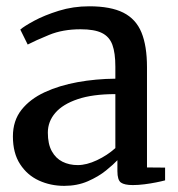

<svg xmlns="http://www.w3.org/2000/svg" viewBox="-20 -580 566 610"><path d="M184 10.5Q140.5 10.5 103.5 -6.5Q66.5 -23.5 43.8 -58.5Q21 -93.5 21 -146.5Q21 -196.5 48.2 -231Q75.5 -265.5 122 -287Q168.5 -308.5 226.5 -319Q284.5 -329.5 346.5 -330V-368Q346.5 -412 337 -437.8Q327.5 -463.5 303.8 -475.2Q280 -487 236 -487Q179.5 -487 136.2 -469.2Q93 -451.5 68 -438.5L44.5 -486Q55.5 -496 88.2 -513.8Q121 -531.5 166.8 -545.8Q212.5 -560 263.5 -560Q331.5 -560 371.8 -539.8Q412 -519.5 429.5 -476.8Q447 -434 447 -366.5V-48L504.5 -47.5V-7Q493.5 -4 476 -0.5Q458.5 3 438.8 5.5Q419 8 402 8Q375.5 8 364.2 0Q353 -8 353 -36.5V-71Q341 -58 317 -38.5Q293 -19 259.2 -4.2Q225.5 10.5 184 10.5ZM227 -55.5Q255 -55.5 288 -71Q321 -86.5 346.5 -109.5V-281Q274.5 -281 227 -265Q179.5 -249 155.8 -221.5Q132 -194 132 -158.5Q132 -122.5 144.5 -99.8Q157 -77 178.5 -66.2Q200 -55.5 227 -55.5Z"/></svg>

Font: Merriweather 36pt
Style: Regular
Weight: 400
Designer: Eben Sorkin
Foundry: Eben Sorkin
Version: Version 2.100